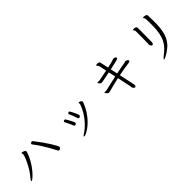

<svg xmlns="http://www.w3.org/2000/svg" viewBox="274 -2051 3453 3453"><g transform="rotate(-45 2000.0 -324.5)"><path d="M890 -141Q890 -123 874 -112Q858 -101 846 -101Q830 -101 823 -115Q782 -193 744.5 -259.5Q707 -326 666.5 -388.5Q626 -451 576 -515Q568 -526 568 -536Q568 -552 582.5 -557.5Q597 -563 603 -563Q616 -563 625 -551Q678 -485 725.5 -417.5Q773 -350 810 -292Q847 -234 868.5 -193.5Q890 -153 890 -141ZM102 -61Q95 -61 95 -68Q95 -82 116 -106Q167 -164 207 -228Q247 -292 275.5 -351Q304 -410 319 -452.5Q334 -495 334 -509Q334 -521 330.5 -528Q327 -535 327 -540Q327 -543 328 -545Q331 -549 339 -549Q348 -549 365.5 -544Q383 -539 397.5 -529.5Q412 -520 412 -506Q412 -496 406 -478Q382 -407 347.5 -344Q313 -281 274.5 -229Q236 -177 200.5 -139.5Q165 -102 138.5 -81.5Q112 -61 102 -61Z M1546 -290Q1546 -279 1533.5 -269Q1521 -259 1508 -259Q1490 -259 1484 -281Q1479 -298 1469.5 -325Q1460 -352 1449 -380.5Q1438 -409 1427 -429Q1422 -437 1422 -445Q1422 -457 1434.5 -463Q1447 -469 1454 -469Q1461 -469 1464.5 -465Q1468 -461 1472 -456Q1473 -454 1484.5 -433Q1496 -412 1510 -383.5Q1524 -355 1535 -329Q1546 -303 1546 -290ZM1748 -443Q1754 -438 1757.5 -433.5Q1761 -429 1761 -421Q1761 -417 1759.5 -412.5Q1758 -408 1756 -401Q1718 -304 1669 -230.5Q1620 -157 1568.5 -105Q1517 -53 1470 -20.5Q1423 12 1389.5 27Q1356 42 1344 42Q1332 42 1332 35Q1332 23 1358 8Q1376 -3 1416 -33Q1456 -63 1506.5 -115.5Q1557 -168 1607 -243.5Q1657 -319 1694 -420Q1696 -424 1696 -430Q1696 -438 1693 -444.5Q1690 -451 1690 -455Q1690 -460 1694 -461.5Q1698 -463 1702 -463Q1713 -463 1727 -457Q1741 -451 1748 -443ZM1337 -240Q1331 -257 1318.5 -284.5Q1306 -312 1293.5 -339.5Q1281 -367 1271 -383Q1265 -392 1265 -400Q1265 -414 1279 -418.5Q1293 -423 1297 -423Q1309 -423 1316 -411Q1323 -401 1337.5 -375.5Q1352 -350 1368.5 -319Q1385 -288 1396 -263Q1399 -256 1399 -248Q1399 -232 1385 -224.5Q1371 -217 1361 -217Q1352 -217 1347 -223.5Q1342 -230 1337 -240Z M2506 -272Q2429 -256 2361.5 -238.5Q2294 -221 2242 -207Q2223 -201 2209 -201Q2197 -201 2183.5 -212Q2170 -223 2160 -236Q2150 -249 2150 -256Q2150 -260 2155 -263Q2157 -264 2162 -264Q2168 -264 2175.5 -262.5Q2183 -261 2187 -261Q2194 -261 2203.5 -263Q2213 -265 2220 -266Q2354 -299 2493 -329L2464 -462Q2461 -461 2440 -457Q2419 -453 2388.5 -446.5Q2358 -440 2327 -434Q2296 -428 2273 -424Q2250 -420 2243 -420Q2229 -420 2216 -430Q2203 -440 2195 -452Q2187 -464 2187 -470Q2187 -478 2192 -479Q2197 -480 2198 -480Q2203 -480 2210.5 -478Q2218 -476 2225 -476Q2229 -476 2248.5 -479Q2268 -482 2316 -491.5Q2364 -501 2452 -519L2422 -658Q2419 -669 2411 -681Q2404 -692 2397.5 -696Q2391 -700 2391 -707V-709Q2392 -714 2400.5 -717Q2409 -720 2421 -720Q2454 -720 2466 -711.5Q2478 -703 2482 -686Q2489 -652 2498.5 -609.5Q2508 -567 2515 -532Q2563 -542 2593 -549Q2623 -556 2644.5 -563Q2666 -570 2687 -578Q2689 -578 2690.5 -578.5Q2692 -579 2693 -579Q2703 -579 2716.5 -575.5Q2730 -572 2740.5 -565Q2751 -558 2752 -548V-546Q2752 -538 2746 -532Q2740 -526 2718.5 -519.5Q2697 -513 2651.5 -502.5Q2606 -492 2527 -475L2556 -342Q2612 -353 2669 -364Q2726 -375 2784 -384Q2792 -386 2800 -389.5Q2808 -393 2818 -394Q2832 -394 2850.5 -382.5Q2869 -371 2872 -360V-355Q2872 -339 2854 -333L2840 -330Q2770 -321 2701.5 -309.5Q2633 -298 2568 -285Q2588 -195 2600 -137.5Q2612 -80 2619 -48Q2626 -16 2629 -1.5Q2632 13 2632.5 17Q2633 21 2633 23Q2633 51 2622.5 57.5Q2612 64 2608 64Q2597 64 2588 56Q2579 48 2573.5 38.5Q2568 29 2567 27Q2564 19 2564.5 11Q2565 3 2563 -7Z M3687 -482Q3685 -372 3667 -288.5Q3649 -205 3612.5 -142Q3576 -79 3518 -29.5Q3460 20 3379 62Q3351 77 3337 77Q3329 77 3329 72Q3329 61 3363 34Q3426 -13 3473.5 -61.5Q3521 -110 3552.5 -171.5Q3584 -233 3600 -318.5Q3616 -404 3616 -525Q3616 -557 3615.5 -593Q3615 -629 3613 -663Q3612 -687 3602.5 -698Q3593 -709 3593 -717V-719Q3594 -723 3600 -724.5Q3606 -726 3613 -726Q3634 -726 3655 -719Q3675 -712 3679.5 -703Q3684 -694 3684 -679V-671Q3686 -632 3686.5 -591Q3687 -550 3687 -513ZM3364 -254Q3352 -254 3343.5 -264Q3335 -274 3331 -286.5Q3327 -299 3326 -304V-308Q3326 -314 3327.5 -321Q3329 -328 3329 -334Q3329 -339 3329 -361.5Q3329 -384 3329.5 -417.5Q3330 -451 3330 -487.5Q3330 -524 3330.5 -557Q3331 -590 3331 -612.5Q3331 -635 3331 -639Q3331 -658 3320.5 -669.5Q3310 -681 3310 -689V-691Q3313 -699 3335 -699Q3366 -699 3379 -691.5Q3392 -684 3395 -673Q3398 -662 3398 -651V-633Q3398 -624 3398 -590Q3398 -556 3397.5 -510.5Q3397 -465 3396.5 -420Q3396 -375 3396 -342Q3396 -309 3396 -302Q3396 -286 3389 -271Q3382 -256 3369 -254Z"/></g></svg>

Font: QiushuiShotai
Style: Regular
Weight: 600
Designer: Fontworks Inc.
Foundry: Fontworks Inc.
Version: Version 1.250